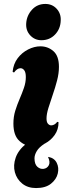

<svg xmlns="http://www.w3.org/2000/svg" viewBox="-20 -739 368 974"><path d="M149 4Q110 4 79 -23.5Q48 -51 48 -112Q48 -147 57.5 -177.5Q67 -208 79.5 -237Q92 -266 101.5 -293.5Q111 -321 111 -348Q111 -372 103 -382.5Q95 -393 84 -393Q67 -393 51 -371L44 -375Q48 -415 69.5 -443.5Q91 -472 122.5 -488Q154 -504 185 -504Q223 -504 251 -479.5Q279 -455 279 -400Q279 -367 269.5 -330.5Q260 -294 247.5 -258Q235 -222 225.5 -191Q216 -160 216 -138Q216 -119 223.5 -111Q231 -103 240 -103Q249 -103 257.5 -108.5Q266 -114 270 -121L277 -119Q277 -82 257.5 -54.5Q238 -27 209 -11.5Q180 4 149 4ZM190 -535Q156 -535 133 -560Q110 -585 113 -622Q116 -661 142.5 -690Q169 -719 210 -719Q245 -719 267.5 -694.5Q290 -670 288 -635Q287 -593 259.5 -564Q232 -535 190 -535ZM163 215Q121 215 93 192.5Q65 170 55.5 135Q46 100 59.5 61Q73 22 113 -10H206Q178 8 166.5 27.5Q155 47 155 64Q155 94 169.5 107Q184 120 201.5 117.5Q219 115 227.5 99.5Q236 84 224 58L226 57Q256 63 268 87.5Q280 112 273 141.5Q266 171 238.5 193Q211 215 163 215Z"/></svg>

Font: Agbalumo
Style: Regular
Weight: 400
Designer: Raphael Alegbeleye
Foundry: Sorkin Type Co.
Version: Version 1.000; ttfautohint (v1.8.4)